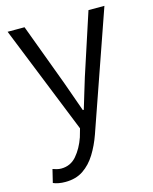

<svg xmlns="http://www.w3.org/2000/svg" viewBox="-116 -618 744 931"><g transform="rotate(-15 256.0 -152.0)"><path d="M96 236Q60 236 35 225L51 159Q59 162 70.5 165Q82 168 93 168Q140 168 170.5 132.5Q201 97 219 45L231 3L13 -540H98L213 -231Q226 -196 239.5 -156.5Q253 -117 267 -79H272Q283 -116 295 -155.5Q307 -195 318 -231L419 -540H499L293 51Q275 102 249 144Q223 186 186 211Q149 236 96 236Z"/></g></svg>

Font: Source Han Sans SC Normal
Style: Regular
Weight: 350
Designer: Ryoko NISHIZUKA 西塚涼子 (kana, bopomofo & ideographs); Paul D. Hunt (Latin, Greek & Cyrillic); Sandoll Communications 산돌커뮤니
Foundry: Adobe
Version: Version 2.004;hotconv 1.0.118;makeotfexe 2.5.65603